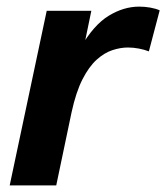

<svg xmlns="http://www.w3.org/2000/svg" viewBox="-20 -560 502 580"><path d="M9.3 0 121.1 -527.3H255.9L231 -406.7L223.1 -415.5Q262.7 -484.4 308.1 -512.2Q353.5 -540 400.4 -540Q417.5 -540 433.8 -537.1Q450.2 -534.2 462.4 -528.8L429.7 -404.8Q416 -410.2 399.4 -413.3Q382.8 -416.5 366.2 -416.5Q343.8 -416.5 319.3 -408.4Q294.9 -400.4 271.7 -379.4Q248.5 -358.4 229 -320.1Q209.5 -281.7 196.3 -221.2L149.9 0Z"/></svg>

Font: Schibsted Grotesk
Style: Bold Italic
Weight: 700
Italic angle: -12°
Designer: Bakken & Baeck AS, Henrik Kongsvoll
Foundry: Schibsted ASA
Version: Version 1.100;gftools[0.9.25]